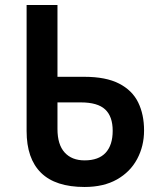

<svg xmlns="http://www.w3.org/2000/svg" viewBox="-20 -734 640 765"><path d="M317 11Q201 11 143.5 -45.5Q86 -102 86 -212V-714H209V-428H316Q402 -428 454.5 -401Q507 -374 530.5 -326Q554 -278 554 -214Q554 -152 526.5 -100.5Q499 -49 446 -19Q393 11 317 11ZM317 -95Q373 -95 401 -125.5Q429 -156 429 -213Q429 -270 399 -298Q369 -326 302 -326H209V-220Q209 -158 237.5 -126.5Q266 -95 317 -95Z"/></svg>

Font: Noto Sans Mono SemiBold
Style: Regular
Weight: 600
Designer: Monotype Design Team
Foundry: Monotype Imaging Inc.
Version: Version 2.014; ttfautohint (v1.8.4.7-5d5b)